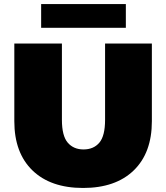

<svg xmlns="http://www.w3.org/2000/svg" viewBox="-20 -916 824 952"><path d="M392 16Q231 16 141 -71Q51 -158 51 -315V-700H287V-322Q287 -242 316 -208.5Q345 -175 394 -175Q444 -175 472.5 -208.5Q501 -242 501 -322V-700H733V-315Q733 -158 643 -71Q553 16 392 16ZM184 -778V-896H604V-778Z"/></svg>

Font: Montserrat Thin Black
Style: Regular
Weight: 900
Version: Version 9.000